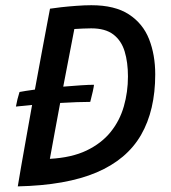

<svg xmlns="http://www.w3.org/2000/svg" viewBox="-20 -682 639 718"><path d="M46.5 15Q50.5 -10.5 58.8 -57.8Q67 -105 77.8 -165.2Q88.5 -225.5 100 -289.5Q66 -286.5 39.5 -283.5Q44.5 -311.5 53 -338Q70.5 -341.5 110.5 -347Q124 -420.5 136.2 -486Q148.5 -551.5 156.8 -595.8Q165 -640 167 -649.5Q182 -652 208.8 -655Q235.5 -658 266 -660.2Q296.5 -662.5 321.5 -662.5Q409.5 -662.5 462 -628.2Q514.5 -594 537.5 -535.5Q560.5 -477 560.5 -404Q560.5 -269.5 507.5 -177.5Q454.5 -85.5 341.2 -37.2Q228 11 46.5 15ZM166.5 -88Q248 -92.5 303.8 -119.2Q359.5 -146 393.8 -188.5Q428 -231 443.2 -284.5Q458.5 -338 458.5 -396Q458.5 -449 446.2 -489.5Q434 -530 404 -553Q374 -576 321 -576Q309 -576 289.8 -575.2Q270.5 -574.5 258 -573.5Q237.5 -468 216.5 -358Q251.5 -361 282.2 -363Q313 -365 331.5 -365Q331 -358.5 327 -340Q323 -321.5 317.5 -301Q296.5 -301 267.2 -300Q238 -299 205 -297Q195 -243 185.2 -190.2Q175.5 -137.5 166.5 -88Z"/></svg>

Font: Grandstander
Style: Italic
Weight: 400
Italic angle: -15°
Designer: Tyler Finck
Foundry: Etcetera Type Co
Version: Version 1.200; ttfautohint (v1.8.3)